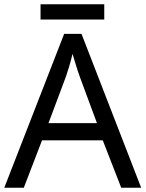

<svg xmlns="http://www.w3.org/2000/svg" viewBox="-20 -875 679 895"><path d="M545 0 459 -221H176L91 0H0L279 -717H360L638 0ZM352 -517Q349 -525 342 -546Q335 -567 328.5 -589.5Q322 -612 318 -624Q311 -593 302 -563.5Q293 -534 287 -517L206 -301H432ZM466 -855V-784H169V-855Z"/></svg>

Font: Go Noto Current
Style: Regular
Weight: 400
Designer: Monotype Design Team
Foundry: Monotype Imaging Inc.
Version: Version 2.007; ttfautohint (v1.8) -l 8 -r 50 -G 200 -x 14 -D